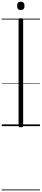

<svg xmlns="http://www.w3.org/2000/svg" viewBox="-20 -1487 491 2264"><path d="M226 14Q211 14 205 9Q199 4 199 -5V-1253Q199 -1263 205.5 -1267.5Q212 -1272 225 -1272Q239 -1272 246 -1267.5Q253 -1263 253 -1253V-5Q253 4 246.5 9Q240 14 226 14ZM225 -1369Q203 -1369 192.5 -1380.5Q182 -1392 182 -1417Q182 -1443 193 -1455Q204 -1467 225 -1467Q247 -1467 258 -1454.5Q269 -1442 269 -1417Q269 -1392 258 -1380.5Q247 -1369 225 -1369ZM0 747H451V757H0ZM0 -20H451V0H0ZM0 -505H451V-500H0ZM0 -1267H451V-1257H0Z"/></svg>

Font: Playwrite VN Guides
Style: Regular
Weight: 400
Designer: Veronika Burian, José Scaglione
Foundry: TypeTogether
Version: Version 1.003